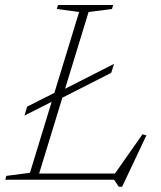

<svg xmlns="http://www.w3.org/2000/svg" viewBox="-34 -702 627 750"><path d="M312 -655 111.5 0H-13.5L-9 -15L83 -27L275 -655L188 -667L192.5 -682.5H408L403.5 -667ZM407 -12.5 522.5 -177.5 538 -173.5 443 27.5H430L411.5 0H60L68 -24H443ZM411.5 -452.5 400.5 -417.5 197 -314 180 -310.5 61.5 -250.5 72 -285.5 191 -345.5 208 -349Z"/></svg>

Font: Newsreader ExtraLight
Style: Italic
Weight: 250
Italic angle: -17°
Designer: Hugues Gentile
Foundry: Production Type
Version: Version 1.003